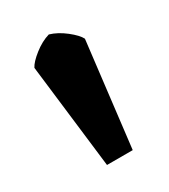

<svg xmlns="http://www.w3.org/2000/svg" viewBox="-84 -776 319 362"><g transform="rotate(-30 75.0 -595.0)"><path d="M103 -461H47L20 -688Q25 -698 41.5 -711Q58 -724 75 -729Q92 -724 108.5 -711Q125 -698 130 -688Z"/></g></svg>

Font: Brawler
Style: Bold
Weight: 700
Designer: Oleg Frolov, Haley Fiege
Foundry: Oleg Frolov, Haley Fiege
Version: Version 1.101; ttfautohint (v1.8.3)